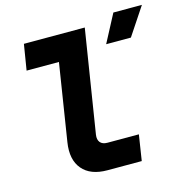

<svg xmlns="http://www.w3.org/2000/svg" viewBox="-111 -871 944 975"><g transform="rotate(-15 360.5 -383.0)"><path d="M411 -730 325 -190Q321 -164 333 -149.5Q345 -135 371 -135H536L515 0H335Q246 0 203.5 -50.5Q161 -101 175 -190L239 -595H69L91 -730ZM721 -766H571L494 -620H624Z"/></g></svg>

Font: JetBrains Mono ExtraBold
Style: Italic
Weight: 800
Designer: Philipp Nurullin, Konstantin Bulenkov
Foundry: JetBrains
Version: Version 1.000; ttfautohint (v1.8.3)